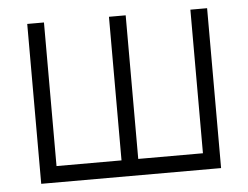

<svg xmlns="http://www.w3.org/2000/svg" viewBox="-44 -593 836 646"><g transform="rotate(-5 374.0 -270.0)"><path d="M70 0H677.5V-540H621V-55H402.5V-540H346V-55H126.5V-540H70Z"/></g></svg>

Font: Eudonet Light
Style: Regular
Weight: 300
Designer: Mikhail Sharanda
Foundry: Mikhail Sharanda
Version: Version 4.503;Glyphs 3.1.2 (3151)